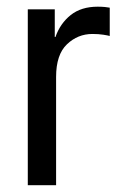

<svg xmlns="http://www.w3.org/2000/svg" viewBox="-20 -543 362 563"><path d="M61.5 0V-515.6H140.6V-434.6H142.6Q156.7 -474.6 187.5 -499Q218.3 -523.4 266.6 -523.4Q277.8 -523.4 287.4 -522.5Q296.9 -521.5 301.8 -520.5V-437.5Q296.9 -439 283 -441.2Q269 -443.4 251 -443.4Q208 -443.4 176.3 -413.1Q144.5 -382.8 144.5 -317.4V0Z"/></svg>

Font: Inter Display
Style: Regular
Weight: 400
Designer: Rasmus Andersson
Foundry: rsms
Version: Version 4.001;git-9221beed3